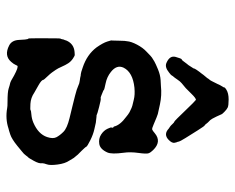

<svg xmlns="http://www.w3.org/2000/svg" viewBox="-86 -605 719 587"><g transform="rotate(90 273.5 -311.5)"><path d="M243 -444Q271 -447 299 -441Q327 -435 328.5 -434.5Q330 -434 339.5 -430.5Q349 -427 361 -421.5Q373 -416 376.5 -417.5Q380 -419 387 -425Q413 -447 439 -420Q446 -413 448.5 -406.5Q451 -400 447.5 -375Q444 -350 447 -330Q452 -293 446 -280Q436 -258 420 -255.5Q404 -253 391.5 -261Q379 -269 373.5 -281Q368 -293 370 -293.5Q372 -294 369 -299L367 -300Q363 -319 337 -338Q330 -344 323 -348Q307 -356 303.5 -356.5Q300 -357 285 -361Q270 -365 248 -363Q201 -358 187 -330Q177 -309 200 -291Q215 -279 234.5 -275Q254 -271 255 -269.5Q256 -268 260.5 -266.5Q265 -265 271.5 -262Q278 -259 281 -260Q284 -261 307 -255Q330 -249 330.5 -248Q331 -247 337 -247L355 -245Q359 -244 375 -240.5Q391 -237 409 -228Q427 -219 428.5 -216Q430 -213 433 -210Q436 -207 440.5 -202Q445 -197 449 -193.5Q453 -190 455 -187Q457 -184 460 -181Q463 -178 465 -174Q467 -170 471 -164Q480 -151 483 -128Q486 -105 482.5 -95.5Q479 -86 479 -81Q481 -72 471.5 -55Q462 -38 461 -38Q460 -38 455.5 -31.5Q451 -25 443 -19Q435 -13 426 -5Q405 12 391.5 16.5Q378 21 373 22Q343 32 310 26Q306 25 291 25Q261 25 250.5 21.5Q240 18 234.5 17Q229 16 211 5Q185 -9 181 -5Q180 -4 178 1Q176 6 169 14Q150 36 119 20Q103 12 102 -10.5Q101 -33 99.5 -36.5Q98 -40 97.5 -40Q97 -40 97 -85Q97 -137 98 -137Q99 -137 100 -142.5Q101 -148 101.5 -148Q102 -148 104 -155Q114 -178 139 -180Q145 -180 147.5 -180.5Q150 -181 159 -175Q168 -169 173.5 -160.5Q179 -152 184 -140.5Q189 -129 193.5 -122.5Q198 -116 201.5 -111Q205 -106 214.5 -96Q224 -86 224 -85Q224 -79 241 -69.5Q258 -60 263 -57Q279 -46 297.5 -45Q316 -44 317 -45.5Q318 -47 330.5 -48Q343 -49 355 -54Q390 -69 399 -96Q405 -114 399.5 -124.5Q394 -135 383 -146Q372 -157 341.5 -164.5Q311 -172 302.5 -174Q294 -176 272.5 -181.5Q251 -187 243 -191Q235 -195 226 -196Q217 -197 214 -198Q211 -199 207 -199Q203 -199 186 -205Q147 -218 125 -247Q111 -267 107 -280Q103 -293 103.5 -293Q104 -293 104 -298.5Q104 -304 104.5 -318Q105 -332 105 -332.5Q105 -333 106 -340Q107 -353 116.5 -371Q126 -389 138 -400Q150 -411 150.5 -412Q151 -413 156 -416.5Q161 -420 168 -424Q175 -428 192 -435Q209 -442 224.5 -443Q240 -444 243 -444ZM209 -574 219 -586Q219 -586 220 -588Q221 -590 223.5 -592.5Q226 -595 229 -601.5Q232 -608 234.5 -612.5Q237 -617 237 -617.5Q237 -618 238.5 -621Q240 -624 240.5 -625Q241 -626 244 -631Q247 -636 247 -636Q246 -639 254 -644Q265 -651 284 -651Q303 -651 309 -648Q315 -645 322 -638Q329 -631 329 -630Q329 -629 336.5 -613.5Q344 -598 347 -595Q350 -592 351.5 -590.5Q353 -589 354.5 -587.5Q356 -586 359 -582Q362 -578 363 -578Q365 -578 378.5 -556.5Q392 -535 402 -519Q412 -503 413 -498Q414 -493 414.5 -493Q415 -493 416.5 -485.5Q418 -478 408 -468Q391 -451 373 -468Q370 -470 367 -472Q364 -474 359 -479.5Q354 -485 352 -485Q349 -486 319.5 -517Q290 -548 287 -549Q286 -549 287 -550L286 -551Q281 -552 266.5 -537Q252 -522 249.5 -520Q247 -518 243.5 -515Q240 -512 234.5 -507.5Q229 -503 223 -494Q217 -485 214.5 -482.5Q212 -480 211 -477.5Q210 -475 202 -469Q185 -455 172 -461Q149 -471 154 -489Q159 -507 161.5 -507.5Q164 -508 167 -512.5Q170 -517 171.5 -518.5Q173 -520 174.5 -522.5Q176 -525 176.5 -525Q177 -525 179 -528Q181 -531 183.5 -535Q186 -539 188 -542Q190 -545 189.5 -545.5Q189 -546 193.5 -553Q198 -560 199.5 -561.5Q201 -563 205 -568.5Q209 -574 209 -574Z"/></g></svg>

Font: TT2020 Style E
Style: Regular
Weight: 400
Version: Version 00.2